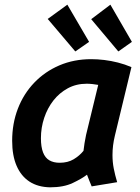

<svg xmlns="http://www.w3.org/2000/svg" viewBox="-20 -789 600 821"><path d="M194 12Q142 11 106 -12.5Q70 -36 51 -80Q32 -124 32 -187Q32 -261 56.5 -324.5Q81 -388 126.5 -435.5Q172 -483 234 -509.5Q296 -536 370 -536Q397 -536 426 -532.5Q455 -529 484.5 -521.5Q514 -514 542 -502L471 -208Q466 -187 463.5 -167Q461 -147 461 -126Q461 -96 466.5 -68Q472 -40 481 -10L372 8Q368 -1 361.5 -17.5Q355 -34 352 -42Q330 -25 291 -6.5Q252 12 194 12ZM235 -93Q270 -93 295 -108Q320 -123 337 -144Q339 -161 341.5 -177Q344 -193 348 -212L400 -426Q390 -428 376 -429.5Q362 -431 351 -431Q306 -431 270 -411.5Q234 -392 208.5 -359.5Q183 -327 169 -285Q155 -243 155 -198Q155 -161 164 -137.5Q173 -114 191 -103.5Q209 -93 235 -93ZM302 -569 184 -708 268 -769 361 -610ZM486 -569 370 -707 452 -769 544 -610Z"/></svg>

Font: Ubuntu Sans Mono SemiBold
Style: Italic
Weight: 600
Italic angle: -13.5°
Monospace: yes
Designer: Dalton Maag Ltd
Foundry: Dalton Maag Ltd
Version: Version 1.006